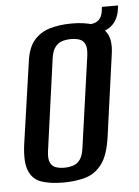

<svg xmlns="http://www.w3.org/2000/svg" viewBox="-50 -693 538 745"><g transform="rotate(-5 219.0 -321.0)"><path d="M166 12Q119 12 84 1Q49 -10 34 -44.5Q19 -79 28 -148L74 -467Q81 -521 105.5 -549.5Q130 -578 168 -589Q206 -600 253 -600Q301 -600 336 -588.5Q371 -577 388 -548.5Q405 -520 397 -467L353 -149Q343 -78 317 -44Q291 -10 253 1Q215 12 166 12ZM175 -45Q193 -45 209.5 -50Q226 -55 237 -70Q248 -85 252 -115L302 -470Q306 -500 299 -515Q292 -530 277.5 -535Q263 -540 245 -540Q226 -540 210 -535Q194 -530 182.5 -515Q171 -500 167 -470L118 -115Q114 -85 121 -70Q128 -55 142.5 -50Q157 -45 175 -45ZM301 -548 305 -591H320Q366 -591 373 -637L375 -654H438L436 -639Q429 -591 395 -569.5Q361 -548 301 -548Z"/></g></svg>

Font: Alumni Sans SemiBold
Style: Italic
Weight: 600
Italic angle: -8°
Version: Version 1.016